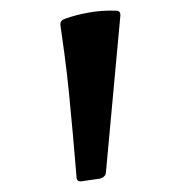

<svg xmlns="http://www.w3.org/2000/svg" viewBox="-20 -797 338 359"><path d="M132 -458Q123 -457 123 -467Q120 -503 116.5 -543Q113 -583 109 -623Q105 -663 100.5 -696Q96 -729 93 -750Q92 -759 102 -762Q121 -769 146 -773.5Q171 -778 197 -777Q206 -777 205 -767L178 -474Q177 -466 167 -463Z"/></svg>

Font: Hahmlet Medium
Style: Regular
Weight: 500
Version: Version 1.002